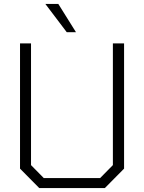

<svg xmlns="http://www.w3.org/2000/svg" viewBox="-20 -958 734 978"><path d="M320 -794 211 -938H277L367 -794ZM180 0 82 -99V-737H138V-117L203 -51H490L555 -117V-737H612V-99L514 0Z"/></svg>

Font: Tomorrow Light
Style: Regular
Weight: 300
Designer: Tony de Marco, Monica Rizzolli
Foundry: Just in Type
Version: Version 2.002